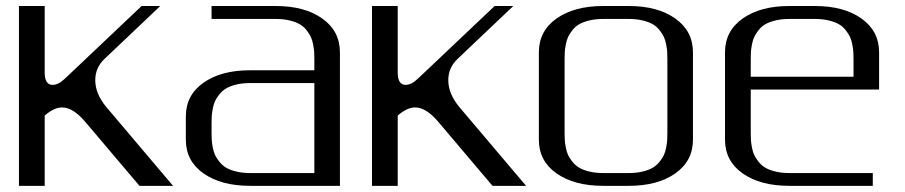

<svg xmlns="http://www.w3.org/2000/svg" viewBox="-20 -603 2935 623"><path d="M125 -583.5V-368.2Q125 -327.6 150.4 -327.6Q169.4 -327.6 189.9 -347.2L439.5 -583.5H500L318.8 -411.6Q289.1 -383.3 289.1 -342.8Q289.1 -298.8 325.2 -255.4L541.5 0H432.6L255.9 -208.5Q216.8 -254.4 181.6 -254.4Q155.3 -254.4 125 -228V0H41.5V-583.5Z M666.5 -541.5V-583.5H875Q968.3 -583.5 1025.6 -543Q1083 -502.4 1083 -433.1V0H791.5Q697.8 0 640.4 -40.3Q583 -80.6 583 -149.9V-225.1Q583 -294.4 640.4 -334.7Q697.8 -375 791.5 -375H1000V-410.6Q1000 -423.8 999.5 -433.3Q999 -442.9 996.3 -457.5Q993.7 -472.2 988.8 -482.7Q983.9 -493.2 974.6 -505.1Q965.3 -517.1 952.6 -524.4Q939.9 -531.7 919.9 -536.6Q899.9 -541.5 875 -541.5ZM1000 -41.5V-333.5H791.5Q766.6 -333.5 746.6 -328.6Q726.6 -323.7 713.9 -316.2Q701.2 -308.6 691.9 -296.9Q682.6 -285.2 677.7 -274.7Q672.9 -264.2 670.2 -249.5Q667.5 -234.9 667 -225.1Q666.5 -215.3 666.5 -202.1V-172.9Q666.5 -159.7 667 -149.9Q667.5 -140.1 670.2 -125.5Q672.9 -110.8 677.7 -100.3Q682.6 -89.8 691.9 -78.1Q701.2 -66.4 713.9 -58.8Q726.6 -51.3 746.6 -46.4Q766.6 -41.5 791.5 -41.5Z M1270.5 -583.5V-368.2Q1270.5 -327.6 1295.9 -327.6Q1314.9 -327.6 1335.4 -347.2L1585 -583.5H1645.5L1464.4 -411.6Q1434.6 -383.3 1434.6 -342.8Q1434.6 -298.8 1470.7 -255.4L1687 0H1578.1L1401.4 -208.5Q1362.3 -254.4 1327.1 -254.4Q1300.8 -254.4 1270.5 -228V0H1187V-583.5Z M2020.5 -583.5Q2113.8 -583.5 2171.1 -543Q2228.5 -502.4 2228.5 -433.1V-149.9Q2228.5 -80.6 2171.1 -40.3Q2113.8 0 2020.5 0H1937Q1843.3 0 1785.9 -40.3Q1728.5 -80.6 1728.5 -149.9V-433.1Q1728.5 -502.4 1785.9 -543Q1843.3 -583.5 1937 -583.5ZM2020.5 -541.5H1937Q1912.1 -541.5 1892.1 -536.6Q1872.1 -531.7 1859.4 -524.4Q1846.7 -517.1 1837.4 -505.1Q1828.1 -493.2 1823.2 -482.7Q1818.4 -472.2 1815.7 -457.5Q1813 -442.9 1812.5 -433.3Q1812 -423.8 1812 -410.6V-172.9Q1812 -159.7 1812.5 -149.9Q1813 -140.1 1815.7 -125.5Q1818.4 -110.8 1823.2 -100.3Q1828.1 -89.8 1837.4 -78.1Q1846.7 -66.4 1859.4 -58.8Q1872.1 -51.3 1892.1 -46.4Q1912.1 -41.5 1937 -41.5H2020.5Q2045.4 -41.5 2065.4 -46.4Q2085.4 -51.3 2098.1 -58.8Q2110.8 -66.4 2120.1 -78.1Q2129.4 -89.8 2134.3 -100.3Q2139.2 -110.8 2141.8 -125.5Q2144.5 -140.1 2145 -149.9Q2145.5 -159.7 2145.5 -172.9V-410.6Q2145.5 -423.8 2145 -433.3Q2144.5 -442.9 2141.8 -457.5Q2139.2 -472.2 2134.3 -482.7Q2129.4 -493.2 2120.1 -505.1Q2110.8 -517.1 2098.1 -524.4Q2085.4 -531.7 2065.4 -536.6Q2045.4 -541.5 2020.5 -541.5Z M2832.5 -312.5H2416V-172.9Q2416 -159.7 2416.5 -149.9Q2417 -140.1 2419.7 -125.5Q2422.4 -110.8 2427.2 -100.3Q2432.1 -89.8 2441.4 -78.1Q2450.7 -66.4 2463.4 -58.8Q2476.1 -51.3 2496.1 -46.4Q2516.1 -41.5 2541 -41.5H2812V0H2541Q2447.3 0 2389.9 -40.3Q2332.5 -80.6 2332.5 -149.9V-433.1Q2332.5 -502.4 2389.9 -543Q2447.3 -583.5 2541 -583.5H2624.5Q2717.8 -583.5 2775.1 -543Q2832.5 -502.4 2832.5 -433.1ZM2416 -354H2749.5V-410.6Q2749.5 -423.8 2749 -433.3Q2748.5 -442.9 2745.8 -457.5Q2743.2 -472.2 2738.3 -482.7Q2733.4 -493.2 2724.1 -505.1Q2714.8 -517.1 2702.1 -524.4Q2689.5 -531.7 2669.4 -536.6Q2649.4 -541.5 2624.5 -541.5H2541Q2516.1 -541.5 2496.1 -536.6Q2476.1 -531.7 2463.4 -524.4Q2450.7 -517.1 2441.4 -505.1Q2432.1 -493.2 2427.2 -482.7Q2422.4 -472.2 2419.7 -457.5Q2417 -442.9 2416.5 -433.3Q2416 -423.8 2416 -410.6Z"/></svg>

Font: Gputeks
Style: Regular
Weight: 500
Version: Version 0.9